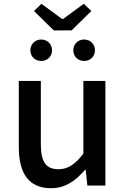

<svg xmlns="http://www.w3.org/2000/svg" viewBox="-20 -977 660 1011"><path d="M249 14C324 14 378 -25 428 -83H431L440 0H535V-551H419V-168C374 -110 338 -86 287 -86C223 -86 195 -124 195 -218V-551H79V-204C79 -64 131 14 249 14ZM263 -817H357L461 -919L421 -957L312 -877H307L198 -957L159 -919ZM197 -656C230 -656 254 -680 254 -712C254 -744 230 -769 197 -769C164 -769 140 -744 140 -712C140 -680 164 -656 197 -656ZM423 -656C456 -656 480 -680 480 -712C480 -744 456 -769 423 -769C390 -769 366 -744 366 -712C366 -680 390 -656 423 -656Z"/></svg>

Font: Noto Sans JP Medium
Style: Regular
Weight: 500
Designer: Ryoko NISHIZUKA 西塚涼子 (kana, bopomofo & ideographs); Paul D. Hunt (Latin, Greek & Cyrillic); Sandoll Communications 산돌커뮤니
Foundry: Adobe
Version: Version 2.004;hotconv 1.0.118;makeotfexe 2.5.65603